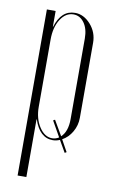

<svg xmlns="http://www.w3.org/2000/svg" viewBox="-79 -545 446 756"><g transform="rotate(10 144.0 -167.0)"><path d="M47 168V-496H82V-433H83Q104 -502 159 -502Q194 -502 221.5 -471Q249 -440 249 -398V-98Q249 -68 234 -42Q219 -16 195 -3L221 44L214 48L187 1Q173 7 159 7Q106 7 83 -63H82V168ZM82 -113Q82 -66 103.5 -33Q125 0 155 0Q169 0 182 -8L147 -70L154 -74L189 -14Q214 -37 214 -87V-409Q214 -448 197 -471.5Q180 -495 154 -495Q123 -495 102.5 -463Q82 -431 82 -382Z"/></g></svg>

Font: Moniqa ExtLt Narrow Display
Style: Regular
Weight: 200
Width: 4
Designer: Rajesh Rajput
Foundry: Rajesh Rajput
Version: Version 1.000